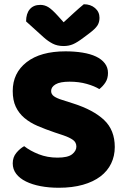

<svg xmlns="http://www.w3.org/2000/svg" viewBox="-20 -867 591 905"><path d="M340 -176Q340 -196 324 -207.5Q308 -219 279 -229L237 -243Q193 -258 157 -273.5Q121 -289 95 -311Q69 -333 54.5 -363.5Q40 -394 40 -438Q40 -523 105.5 -574Q171 -625 289 -625Q332 -625 369 -619Q406 -613 432.5 -600.5Q459 -588 474 -568.5Q489 -549 489 -523Q489 -497 477 -478.5Q465 -460 448 -447Q426 -461 389 -471.5Q352 -482 308 -482Q263 -482 242 -469.5Q221 -457 221 -438Q221 -423 234 -413.5Q247 -404 273 -396L326 -379Q420 -349 470.5 -301.5Q521 -254 521 -174Q521 -132 504 -96.5Q487 -61 453.5 -35.5Q420 -10 370.5 4Q321 18 257 18Q211 18 171.5 10.5Q132 3 102.5 -11.5Q73 -26 56.5 -47.5Q40 -69 40 -97Q40 -126 57 -146.5Q74 -167 94 -178Q122 -156 162.5 -140Q203 -124 251 -124Q300 -124 320 -140Q340 -156 340 -176ZM280 -762Q305 -785 329 -807Q353 -829 375 -847Q407 -847 428 -829Q449 -811 449 -783Q449 -762 439 -746.5Q429 -731 401 -710L373 -689Q344 -667 324 -658.5Q304 -650 280 -650Q250 -650 228 -661.5Q206 -673 186 -691L103 -766Q103 -803 120.5 -823.5Q138 -844 170 -844Q190 -844 207.5 -833.5Q225 -823 253 -792Z"/></svg>

Font: Baloo 2 Latin ExtraBold
Style: Regular
Weight: 400
Designer: Sarang Kulkarni and Ek Type
Foundry: Ek Type
Version: Version 1.001